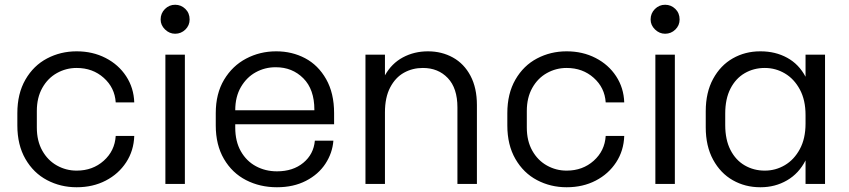

<svg xmlns="http://www.w3.org/2000/svg" viewBox="-20 -784 3572 808"><path d="M53 -256V-308Q53 -390 87 -449Q121 -508 178 -538Q235 -568 302 -568H303Q370 -568 424.5 -540Q479 -512 511 -463Q543 -414 545 -353H467Q463 -415 416.5 -456.5Q370 -498 303 -498H302Q258 -498 219.5 -476.5Q181 -455 158 -414Q135 -373 135 -317V-247Q135 -191 158 -150Q181 -109 219.5 -87.5Q258 -66 302 -66H303Q370 -66 416.5 -107.5Q463 -149 467 -212H545Q543 -150 511 -101Q479 -52 425 -24Q371 4 303 4H302Q235 4 178 -26Q121 -56 87 -115Q53 -174 53 -256Z M656 -702Q656 -728 674 -746Q692 -764 717 -764Q742 -764 760 -746.5Q778 -729 778 -702Q778 -677 760 -659.5Q742 -642 717 -642Q693 -642 674.5 -660Q656 -678 656 -702ZM676 -554H758V-10H676Z M1386 -308V-261H970V-247Q970 -189 993.5 -147.5Q1017 -106 1057 -84.5Q1097 -63 1145 -63H1146Q1213 -63 1256.5 -99Q1300 -135 1305 -192H1383Q1379 -140 1349.5 -95Q1320 -50 1267.5 -23Q1215 4 1146 4H1145Q1074 4 1015.5 -26Q957 -56 922.5 -115Q888 -174 888 -256V-308Q888 -390 923 -448.5Q958 -507 1016 -537.5Q1074 -568 1142 -568H1143Q1209 -568 1264 -539Q1319 -510 1352.5 -451Q1386 -392 1386 -308ZM970 -320H1303V-322Q1303 -408 1256.5 -454.5Q1210 -501 1141 -501H1139Q1095 -501 1056.5 -480Q1018 -459 994 -418Q970 -377 970 -320Z M1987 -342V-10H1905V-332Q1905 -413 1864.5 -455.5Q1824 -498 1760 -498H1759Q1716 -498 1680 -478Q1644 -458 1622 -416Q1600 -374 1600 -311V-10H1518V-554H1600V-467Q1628 -517 1675.5 -542.5Q1723 -568 1781 -568Q1839 -568 1886 -542Q1933 -516 1960 -465Q1987 -414 1987 -342Z M2115 -256V-308Q2115 -390 2149 -449Q2183 -508 2240 -538Q2297 -568 2364 -568H2365Q2432 -568 2486.5 -540Q2541 -512 2573 -463Q2605 -414 2607 -353H2529Q2525 -415 2478.5 -456.5Q2432 -498 2365 -498H2364Q2320 -498 2281.5 -476.5Q2243 -455 2220 -414Q2197 -373 2197 -317V-247Q2197 -191 2220 -150Q2243 -109 2281.5 -87.5Q2320 -66 2364 -66H2365Q2432 -66 2478.5 -107.5Q2525 -149 2529 -212H2607Q2605 -150 2573 -101Q2541 -52 2487 -24Q2433 4 2365 4H2364Q2297 4 2240 -26Q2183 -56 2149 -115Q2115 -174 2115 -256Z M2718 -702Q2718 -728 2736 -746Q2754 -764 2779 -764Q2804 -764 2822 -746.5Q2840 -729 2840 -702Q2840 -677 2822 -659.5Q2804 -642 2779 -642Q2755 -642 2736.5 -660Q2718 -678 2718 -702ZM2738 -554H2820V-10H2738Z M3452 -554V-10H3370V-109Q3342 -54 3292 -25Q3242 4 3181 4H3179Q3116 4 3064 -25.5Q3012 -55 2981 -112Q2950 -169 2950 -248V-316Q2950 -395 2981 -452Q3012 -509 3064 -538.5Q3116 -568 3179 -568H3181Q3243 -568 3292.5 -541Q3342 -514 3370 -461V-554ZM3370 -264V-300Q3370 -363 3346 -407.5Q3322 -452 3283 -475Q3244 -498 3199 -498H3198Q3152 -498 3114 -476Q3076 -454 3054 -411Q3032 -368 3032 -306V-258Q3032 -196 3054 -153Q3076 -110 3114 -88Q3152 -66 3198 -66H3199Q3244 -66 3283 -89Q3322 -112 3346 -156.5Q3370 -201 3370 -264Z"/></svg>

Font: Kakao Big Sans
Style: Regular
Weight: 400
Designer: Park Young-rak; Lee Sang-min; Kim Jung-jin; Min Bon; Park Min-gyu;
Foundry: Kakao Corporation
Version: Version 2.003